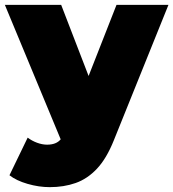

<svg xmlns="http://www.w3.org/2000/svg" viewBox="-23 -567 714 791"><path d="M182 204Q137 204 90.5 190.5Q44 177 16 155L91 0Q108 13 129.5 21Q151 29 171 29Q209 29 227 7L-3 -547H229L342 -254L457 -547H671L446 11Q416 86 376.5 128Q337 170 288.5 187Q240 204 182 204Z"/></svg>

Font: Montserrat Black
Style: Regular
Weight: 900
Designer: Julieta Ulanovsky
Foundry: Julieta Ulanovsky
Version: Version 9.000; ttfautohint (v1.8.4.7-5d5b)